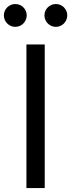

<svg xmlns="http://www.w3.org/2000/svg" viewBox="-46 -953 361 973"><path d="M180.7 -727.5H87.9V0H180.7ZM237.3 -816.9C269 -816.9 294.9 -843.3 294.9 -875C294.9 -906.7 269 -932.6 237.3 -932.6C205.1 -932.6 179.2 -906.7 179.2 -875C179.2 -843.3 205.1 -816.9 237.3 -816.9ZM31.7 -816.9C63.5 -816.9 89.4 -843.3 89.4 -875C89.4 -906.7 63.5 -932.6 31.7 -932.6C-0.5 -932.6 -26.4 -906.7 -26.4 -875C-26.4 -843.3 -0.5 -816.9 31.7 -816.9Z"/></svg>

Font: Raveo
Style: Regular
Weight: 400
Designer: Jakub Foglar, Rasmus Andersson (Inter)
Foundry: Jakubfoglar.com
Version: Version 1.100;Glyphs 3.2.3 (3260)